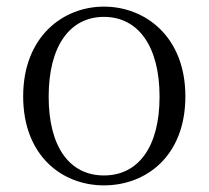

<svg xmlns="http://www.w3.org/2000/svg" viewBox="-20 -546 630 580"><path d="M294 14C421 14 540 -74 540 -255C540 -435 419 -526 294 -526C170 -526 50 -435 50 -255C50 -75 168 14 294 14ZM294 -16C191 -16 127 -101 127 -254C127 -407 191 -495 294 -495C397 -495 462 -407 462 -254C462 -101 397 -16 294 -16Z"/></svg>

Font: Noto Serif KR Light
Style: Regular
Weight: 300
Designer: Ryoko NISHIZUKA 西塚涼子 (kana & ideographs); Frank Grießhammer (Latin, Greek & Cyrillic); Wenlong ZHANG 张文龙 (bopomofo); San
Foundry: Adobe
Version: Version 2.001;hotconv 1.1.0;makeotfexe 2.6.0